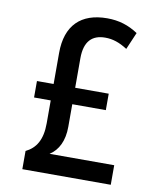

<svg xmlns="http://www.w3.org/2000/svg" viewBox="-82 -788 694 851"><g transform="rotate(10 265.0 -362.0)"><path d="M77 -82V0H475V-88H184C223 -113 245 -158 245 -220V-322H396V-396H245V-529C245 -606 280 -638 338 -638C372 -638 402 -628 438 -605L471 -682C429 -710 385 -724 332 -724C214 -724 148 -660 148 -536V-396H73V-322H148V-219C148 -144 122 -104 77 -82Z"/></g></svg>

Font: Noto Sans Mono Condensed Medium
Style: Regular
Weight: 500
Width: 3
Designer: Monotype Design Team
Foundry: Monotype Imaging Inc.
Version: Version 2.014